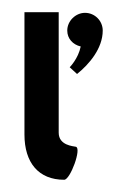

<svg xmlns="http://www.w3.org/2000/svg" viewBox="-20 -294 206 314"><path d="M85 0C95 0 114 -52 104 -54C100 -55 76 -56 76 -77V-274H20V-74C20 -28 43 0 85 0ZM119 -273C104 -273 90 -260 90 -244C90 -231 99 -221 112 -218C108 -198 94 -184 94 -184L106 -173C126 -189 148 -215 148 -244C148 -260 135 -273 119 -273Z"/></svg>

Font: Hussar Tani
Style: Dwa
Weight: 700
Foundry: Cannot Into Space Fonts
Version: Version 0.92